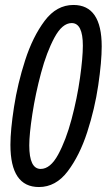

<svg xmlns="http://www.w3.org/2000/svg" viewBox="-20 -744 431 774"><path d="M137 10Q205 10 253 -53.5Q301 -117 331.5 -211Q362 -305 376 -400Q390 -495 390 -557Q390 -724 276 -724Q208 -724 160 -660Q112 -596 81.5 -501.5Q51 -407 36.5 -313Q22 -219 22 -160Q22 10 137 10ZM144 -63Q98 -63 98 -158Q98 -203 110.5 -284.5Q123 -366 145.5 -450Q168 -534 199.5 -592.5Q231 -651 269 -651Q314 -651 314 -560Q314 -512 302.5 -430Q291 -348 268.5 -263.5Q246 -179 214.5 -121Q183 -63 144 -63Z"/></svg>

Font: Noto Sans UI Condensed
Style: Italic
Weight: 400
Width: 3
Italic angle: -12°
Designer: Monotype Design Team
Foundry: Monotype Imaging Inc.
Version: Version 1.901